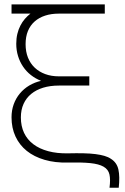

<svg xmlns="http://www.w3.org/2000/svg" viewBox="-20 -740 567 874"><path d="M290 0Q230.5 1.5 182.8 -12.5Q135 -26.5 101.8 -53.2Q68.5 -80 50.5 -118.8Q32.5 -157.5 32.5 -206Q32.5 -238 42.5 -265.5Q52.5 -293 70.5 -314.5Q88.5 -336 113.2 -350.8Q138 -365.5 167 -372Q141.5 -382 120.5 -398.5Q99.5 -415 84.8 -437Q70 -459 62 -485.2Q54 -511.5 54 -540.5Q54 -565 59 -585.8Q64 -606.5 72.8 -623.5Q81.5 -640.5 93.2 -654Q105 -667.5 118.5 -678H32.5V-720H457V-678H248Q213.5 -678 185.8 -669Q158 -660 138 -642.5Q118 -625 107.2 -599Q96.5 -573 96.5 -539Q96.5 -505 107.2 -478Q118 -451 138 -432Q158 -413 185.8 -402.8Q213.5 -392.5 248 -392.5H386.5V-350.5H248Q208.5 -350.5 176.5 -340.8Q144.5 -331 122 -312.5Q99.5 -294 87.2 -267Q75 -240 75 -205.5Q75 -166 89.5 -135.2Q104 -104.5 131.8 -83.5Q159.5 -62.5 199.5 -51.8Q239.5 -41 290 -42Q330 -43 360.8 -42.2Q391.5 -41.5 414.8 -38.5Q438 -35.5 455.2 -30.5Q472.5 -25.5 485 -17Q512 0 519 31.8Q526 63.5 520.5 114.5H478.5Q483.5 77 478.2 54Q473 31 451 18.5Q430 6.5 391.2 2.5Q352.5 -1.5 290 0Z"/></svg>

Font: Vela Sans ExtLt
Style: Regular
Weight: 200
Designer: Principal design: Mikhail Sharanda - project Manrope.
Design modification: Ravid Balaliev
Foundry: Mikhail Sharanda
Version: Version 1.001